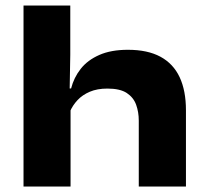

<svg xmlns="http://www.w3.org/2000/svg" viewBox="-20 -678 756 698"><path d="M484.5 0V-239.5Q484.5 -270.5 475 -297Q465.5 -323.5 441 -339.8Q416.5 -356 370.5 -356Q333.5 -356 306.5 -344.5Q279.5 -333 261.8 -314Q244 -295 234 -271.5L205 -356.5H238.5Q248.5 -396 273.5 -427.8Q298.5 -459.5 341 -478.2Q383.5 -497 445 -497Q516.5 -497 563.2 -471.8Q610 -446.5 633 -397.5Q656 -348.5 656 -277V0ZM65.5 0V-658H235.5V-479.5L232.5 -309.5L236.5 -308V0Z"/></svg>

Font: Anek Latin Expanded
Style: Bold
Weight: 700
Width: 7
Designer: Yesha Goshar
Foundry: Ek Type
Version: Version 1.003